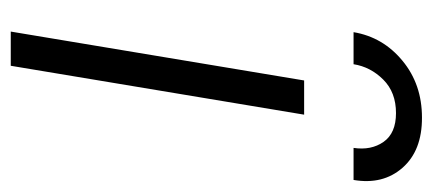

<svg xmlns="http://www.w3.org/2000/svg" viewBox="-244 -561 805 357"><g transform="rotate(90 158.5 -382.5)"><path d="M38.7 0 129.6 -545.5H193.2L102.3 0ZM39.8 -637.4Q49 -692.1 92.9 -728.3Q136.7 -764.6 198.5 -764.6Q259.9 -764.9 291.9 -728.5Q323.9 -692.1 314.6 -637.4H255Q259.9 -670.1 243.8 -693.2Q227.6 -716.3 190.3 -716.3Q151.6 -716.3 128 -692.6Q104.4 -669 99.4 -637.4Z"/></g></svg>

Font: Inter Light  BETA
Style: Italic
Weight: 300
Italic angle: 9.39999°
Designer: Rasmus Andersson
Foundry: rsms
Version: Version 3.011;git-f93a4a705